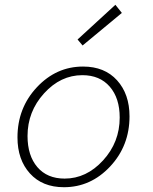

<svg xmlns="http://www.w3.org/2000/svg" viewBox="-20 -770 640 802"><path d="M247 12Q157 12 105 -45.5Q53 -103 53 -196Q53 -319 134 -405.5Q215 -492 327 -492Q417 -492 469 -434.5Q521 -377 521 -284Q521 -161 440 -74.5Q359 12 247 12ZM250 -24Q341 -24 410.5 -100Q480 -176 480 -279Q480 -360 438.5 -408Q397 -456 324 -456Q233 -456 164 -380Q95 -304 95 -202Q95 -120 136 -72Q177 -24 250 -24ZM325 -580 304 -605 462 -750 489 -716Z"/></svg>

Font: TypoPRO Source Code Pro
Style: Italic
Weight: 300
Italic angle: -11°
Monospace: yes
Designer: Paul D. Hunt, Teo Tuominen
Foundry: Adobe Systems Incorporated
Version: Version 1.030;PS 1.0;hotconv 1.0.84;makeotf.lib2.5.63406